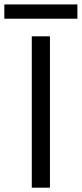

<svg xmlns="http://www.w3.org/2000/svg" viewBox="-72 -868 378 888"><path d="M75 0V-700H159V0ZM-52 -847.5H286V-781.5H-52Z"/></svg>

Font: Urbanist Medium
Style: Regular
Weight: 500
Designer: Corey Hu
Foundry: Corey Hu
Version: Version 1.321; ttfautohint (v1.8.4.7-5d5b)